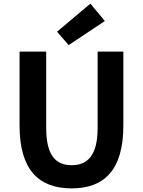

<svg xmlns="http://www.w3.org/2000/svg" viewBox="-20 -1026 788 1060"><path d="M376 14C556 14 661 -88 661 -333V-741H519V-320C519 -166 462 -114 376 -114C289 -114 235 -166 235 -320V-741H88V-333C88 -88 194 14 376 14ZM359 -777 559 -910 479 -1006 295 -851Z"/></svg>

Font: Noto Sans Mono CJK HK
Style: Bold
Weight: 700
Designer: Ryoko NISHIZUKA 西塚涼子 (kana, bopomofo & ideographs); Paul D. Hunt (Latin, Greek & Cyrillic); Sandoll Communications 산돌커뮤니
Foundry: Adobe
Version: Version 2.004;hotconv 1.0.118;makeotfexe 2.5.65603